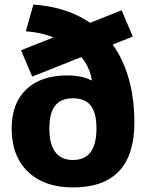

<svg xmlns="http://www.w3.org/2000/svg" viewBox="-20 -810 649 840"><path d="M299 10Q174 10 102.5 -58.5Q31 -127 31 -248Q31 -358 95 -419Q159 -480 274 -480Q306 -480 333 -474.5Q360 -469 380 -458L382 -459Q375 -503 351 -540Q327 -577 289 -605.5Q251 -634 201 -651.5Q151 -669 93 -673L126 -790Q211 -784 280 -758.5Q349 -733 403 -689Q457 -645 493.5 -583.5Q530 -522 549 -444Q568 -366 568 -274Q568 -133 501 -61.5Q434 10 299 10ZM299 -110Q351 -110 376.5 -144.5Q402 -179 402 -248Q402 -316 377 -348Q352 -380 299 -380Q247 -380 221.5 -348Q196 -316 196 -248Q196 -179 222 -144.5Q248 -110 299 -110ZM121 -475 72 -590 512 -765 561 -650Z"/></svg>

Font: M PLUS 2 Thin ExtraBold
Style: Regular
Weight: 800
Version: Version 1.001